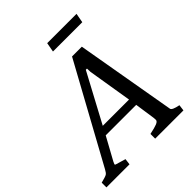

<svg xmlns="http://www.w3.org/2000/svg" viewBox="-251 -1009 1153 1153"><g transform="rotate(-45 325.5 -432.0)"><path d="M581 -804H332L343 -864H592ZM636 0H396V-40Q440 -49 459.5 -57Q479 -65 479 -77Q479 -89 478 -94L459 -224H200L121 -80Q114 -66 114 -64Q114 -59 119 -58L183 -39L178 0H-18V-40Q22 -50 32 -56Q42 -62 53 -83L392 -702H475L586 -64Q589 -49 641 -39ZM451 -277 405 -558Q404 -570 404 -587H394L228 -277Z"/></g></svg>

Font: Poly
Style: Italic
Weight: 400
Italic angle: -10°
Designer: Nicolas Silva
Foundry: Jose Nicolas Silva Schwarzenberg
Version: Version 1.003